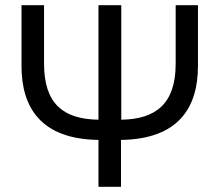

<svg xmlns="http://www.w3.org/2000/svg" viewBox="-20 -717 847 741"><path d="M447 4H360V-177C139 -180 63 -301 63 -462V-697H150V-471C150 -316 225 -257 360 -255V-697H448V-255C582 -257 658 -317 658 -471V-697H744V-462C744 -301 668 -180 447 -177Z"/></svg>

Font: Repo Regular
Style: Regular
Weight: 400
Designer: Stefan Peev
Foundry: Context Ltd
Version: Version 1.502